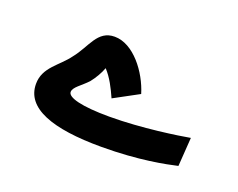

<svg xmlns="http://www.w3.org/2000/svg" viewBox="-50 -277 451 364"><g transform="rotate(20 175.5 -95.5)"><path d="M327 -9 331 -67C309 -63 237 -52 172 -52C115 -52 87 -60 87 -71C87 -81 102 -89 115 -103C123 -113 130 -125 134 -136C147 -122 156 -104 164 -86L214 -113C202 -153 168 -198 130 -198C95 -198 90 -163 68 -136C50 -111 20 -97 20 -63C20 -14 78 7 177 7C253 7 305 -4 327 -9Z"/></g></svg>

Font: Noto Sans Arabic UI Semi
Style: Regular
Weight: 600
Designer: Nadine Chahine - Monotype Design Team
Foundry: Monotype Imaging Inc.
Version: Version 1.900